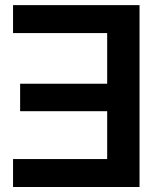

<svg xmlns="http://www.w3.org/2000/svg" viewBox="-20 -748 639 768"><path d="M538.1 -727.5V0H32.2V-111.8H408.7V-303.2H60.5V-413.1H408.7V-615.7H32.2V-727.5Z"/></svg>

Font: Inter Display SemiBold
Style: Regular
Weight: 600
Designer: Rasmus Andersson
Foundry: rsms
Version: Version 4.001;git-9221beed3